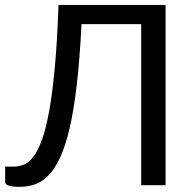

<svg xmlns="http://www.w3.org/2000/svg" viewBox="-24 -736 769 763"><path d="M634 0H537V-640H300Q293 -502 281.2 -400.5Q269.5 -299 252.8 -227Q236 -155 214.8 -109.8Q193.5 -64.5 168.2 -38.5Q143 -12.5 114 -3Q85 6.5 52.5 6.5Q25.5 6.5 11 1.8Q-3.5 -3 -3.5 -12.5V-74H31.5Q51.5 -74 71 -81.8Q90.5 -89.5 108.5 -113Q126.5 -136.5 142.5 -180Q158.5 -223.5 171.5 -295Q184.5 -366.5 194 -469.8Q203.5 -573 208.5 -716.5H634Z"/></svg>

Font: Lato 2
Style: Regular
Weight: 400
Designer: Lukasz Dziedzic with Adam Twardoch and Botio Nikoltchev
Foundry: tyPoland Lukasz Dziedzic
Version: Version 2.015; 2015-08-06; http://www.latofonts.com/